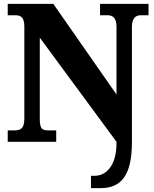

<svg xmlns="http://www.w3.org/2000/svg" viewBox="-20 -734 797 994"><path d="M451 240H500C604 240 663 179 663 1V-594C663 -639 681 -655 709 -655H749V-714H498V-655H538C563 -655 583 -641 583 -598V-245L256 -714H20V-655H59C84 -655 106 -648 106 -598V-120C106 -66 85 -59 51 -59H20V0H271V-59H231C198 -59 186 -66 186 -120V-539L583 0V9C583 122 530 176 471 176H451Z"/></svg>

Font: Noto Serif Tamil SemiCondensed Black
Style: Regular
Weight: 900
Width: 4
Designer: Indian Type Foundry, Tom Grace, and the Monotype Design Team
Foundry: Monotype Imaging Inc.
Version: Version 2.004